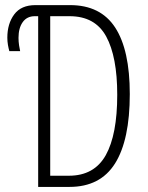

<svg xmlns="http://www.w3.org/2000/svg" viewBox="-20 -734 582 754"><path d="M129.9 0V-670.4H116.7Q85.9 -670.4 69.3 -647.2Q52.7 -624 52.7 -585.4Q52.7 -570.3 54.9 -555.9Q57.1 -541.5 59.1 -533.2H16.6Q13.7 -543.5 11.2 -557.6Q8.8 -571.8 8.8 -585.9Q8.8 -641.1 35.9 -677.5Q63 -713.9 119.1 -713.9H255.4Q375 -713.9 432.4 -625.7Q489.7 -537.6 489.7 -364.7Q489.7 -184.6 431.9 -92.3Q374 0 252.9 0ZM177.2 -43.9H250.5Q350.1 -43.9 395.3 -124.5Q440.4 -205.1 440.4 -361.8Q440.4 -511.2 397 -590.8Q353.5 -670.4 253.4 -670.4H177.2Z"/></svg>

Font: Open Sans Condensed Light
Style: Regular
Weight: 300
Width: 3
Designer: Monotype Design Team
Foundry: Monotype Imaging Inc.
Version: Version 3.003; ttfautohint (v1.8.4)